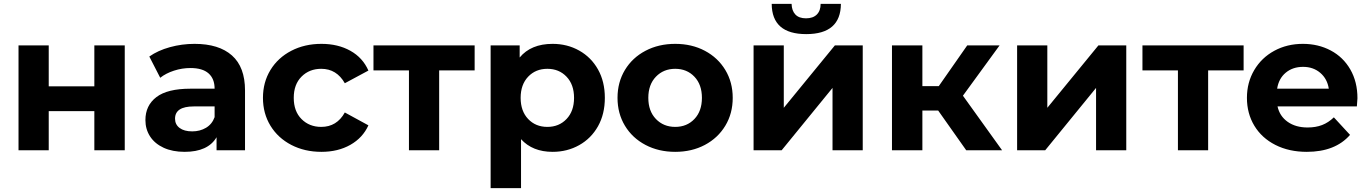

<svg xmlns="http://www.w3.org/2000/svg" viewBox="-20 -771 7029 985"><path d="M75 -538H230V-328H464V-538H620V0H464V-201H230V0H75Z M1237 -307V0H1091V-67Q1047 8 927 8Q865 8 819.5 -13Q774 -34 750 -71Q726 -108 726 -155Q726 -230 782.5 -273Q839 -316 957 -316H1081Q1081 -367 1050 -394.5Q1019 -422 957 -422Q914 -422 872.5 -408.5Q831 -395 802 -372L746 -481Q790 -512 851.5 -529Q913 -546 978 -546Q1103 -546 1170 -486.5Q1237 -427 1237 -307ZM1081 -170V-225H974Q878 -225 878 -162Q878 -132 901.5 -114.5Q925 -97 966 -97Q1006 -97 1037 -115.5Q1068 -134 1081 -170Z M1329 -269Q1329 -349 1367.5 -412Q1406 -475 1474.5 -510.5Q1543 -546 1629 -546Q1714 -546 1777.5 -510.5Q1841 -475 1870 -409L1749 -344Q1707 -418 1628 -418Q1567 -418 1527 -378Q1487 -338 1487 -269Q1487 -200 1527 -160Q1567 -120 1628 -120Q1708 -120 1749 -194L1870 -128Q1841 -64 1777.5 -28Q1714 8 1629 8Q1543 8 1474.5 -27.5Q1406 -63 1367.5 -126Q1329 -189 1329 -269Z M2415 -410H2233V0H2078V-410H1896V-538H2415Z M3083 -269Q3083 -186 3048 -123.5Q3013 -61 2951.5 -26.5Q2890 8 2815 8Q2712 8 2653 -57V194H2497V-538H2646V-476Q2704 -546 2815 -546Q2890 -546 2951.5 -511.5Q3013 -477 3048 -414.5Q3083 -352 3083 -269ZM2925 -269Q2925 -337 2886.5 -377.5Q2848 -418 2788 -418Q2728 -418 2689.5 -377.5Q2651 -337 2651 -269Q2651 -201 2689.5 -160.5Q2728 -120 2788 -120Q2848 -120 2886.5 -160.5Q2925 -201 2925 -269Z M3148 -269Q3148 -349 3186 -412Q3224 -475 3291.5 -510.5Q3359 -546 3444 -546Q3529 -546 3596 -510.5Q3663 -475 3701 -412Q3739 -349 3739 -269Q3739 -189 3701 -126Q3663 -63 3596 -27.5Q3529 8 3444 8Q3359 8 3291.5 -27.5Q3224 -63 3186 -126Q3148 -189 3148 -269ZM3581 -269Q3581 -337 3542.5 -377.5Q3504 -418 3444 -418Q3384 -418 3345 -377.5Q3306 -337 3306 -269Q3306 -201 3345 -160.5Q3384 -120 3444 -120Q3504 -120 3542.5 -160.5Q3581 -201 3581 -269Z M3846 -538H4001V-218L4263 -538H4406V0H4251V-320L3990 0H3846ZM3939 -751H4041Q4042 -716 4060.5 -696.5Q4079 -677 4115 -677Q4151 -677 4170.5 -696.5Q4190 -716 4190 -751H4294Q4293 -596 4116 -596Q3940 -596 3939 -751Z M4793 -204H4712V0H4556V-538H4712V-329H4796L4942 -538H5108L4920 -280L5121 0H4937Z M5198 -538H5353V-218L5615 -538H5758V0H5603V-320L5342 0H5198Z M6360 -410H6178V0H6023V-410H5841V-538H6360Z M6941 -225H6534Q6545 -175 6586 -146Q6627 -117 6688 -117Q6730 -117 6762.5 -129.5Q6795 -142 6823 -169L6906 -79Q6830 8 6684 8Q6593 8 6523 -27.5Q6453 -63 6415 -126Q6377 -189 6377 -269Q6377 -348 6414.5 -411.5Q6452 -475 6517.5 -510.5Q6583 -546 6664 -546Q6743 -546 6807 -512Q6871 -478 6907.5 -414.5Q6944 -351 6944 -267Q6944 -264 6941 -225ZM6532 -316H6797Q6789 -367 6753 -397.5Q6717 -428 6665 -428Q6612 -428 6576 -398Q6540 -368 6532 -316Z"/></svg>

Font: APTA Sans Regular
Style: Bold Italic
Weight: 700
Version: Version 7.200